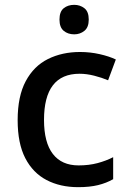

<svg xmlns="http://www.w3.org/2000/svg" viewBox="-20 -764 531 794"><path d="M303 10Q229 10 172.5 -19.5Q116 -49 84.5 -110Q53 -171 53 -267Q53 -366 86.5 -428.5Q120 -491 178.5 -520Q237 -549 311 -549Q353 -549 392.5 -540Q432 -531 459 -518L427 -432Q401 -443 369.5 -451Q338 -459 309 -459Q162 -459 162 -268Q162 -175 198.5 -127.5Q235 -80 305 -80Q348 -80 383.5 -89.5Q419 -99 448 -114V-23Q420 -7 385.5 1.5Q351 10 303 10ZM287 -744Q311 -744 329 -730Q347 -716 347 -683Q347 -651 329 -636.5Q311 -622 287 -622Q261 -622 243.5 -636.5Q226 -651 226 -683Q226 -716 243.5 -730Q261 -744 287 -744Z"/></svg>

Font: Noto Sans Thai Looped Medium
Style: Regular
Weight: 500
Designer: Sasikarn Vongin, Ben Mitchell
Foundry: The Fontpad Ltd
Version: Version 1.001; ttfautohint (v1.8.4.7-5d5b)